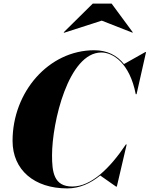

<svg xmlns="http://www.w3.org/2000/svg" viewBox="-20 -1040 834 1070"><path d="M547 -925 718 -858 720 -860 602 -1020H497L335 -860L337.5 -857.5ZM355 10C424 10 485 -18.5 538.5 -62L627 0H631L686 -235H681.5C591.5 -100.5 487 -0.5 383 -0.5C279 -0.5 270 -83 270 -175C270 -357 361 -747.5 545 -747.5C609 -747.5 703 -689 736.5 -515H741L794 -750H790L671 -683C632 -731.5 578 -760 505 -760C252 -760 50 -528 50 -255C50 -92 172 10 355 10Z"/></svg>

Font: Bodoni* 36pt Fatface
Style: Italic
Weight: 900
Italic angle: -13°
Version: Version 2.3